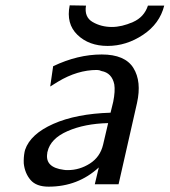

<svg xmlns="http://www.w3.org/2000/svg" viewBox="-20 -688 635 719"><path d="M241 -668 302 -667Q295 -624 327 -605.5Q359 -587 399 -587Q436 -587 478 -605.5Q520 -624 534 -667H595Q578 -599 515.5 -557.5Q453 -516 383 -516Q313 -516 270 -557.5Q227 -599 241 -668ZM72 -119Q72 -121 74 -127Q94 -186 179.5 -224Q265 -262 394 -266L404 -307Q412 -347 408 -372Q399 -415 360 -422Q352 -426 343 -426Q270 -426 197 -382L168 -364L179 -440Q271 -484 361 -484Q448 -484 479.5 -433.5Q511 -383 493 -302L424 2H335L350 -61Q272 11 162 11Q116 11 94.5 -14Q73 -39 69 -76Q68 -98 72 -119ZM158 -120Q157 -118 157 -114Q148 -61 219 -52Q224 -51 234 -51Q278 -51 316.5 -75.5Q355 -100 366 -146L385 -227Q297 -225 233 -197Q169 -169 158 -120Z"/></svg>

Font: Coval
Style: Book Italic
Weight: 350
Foundry: Context Ltd
Version: Version 001.000